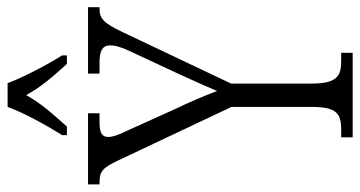

<svg xmlns="http://www.w3.org/2000/svg" viewBox="-252 -724 971 518"><g transform="rotate(-90 234.0 -465.5)"><path d="M128 -784V-771H151C183 -807 212 -838 236 -881C259 -838 288 -807 320 -771H343V-784C319 -822 285 -886 268 -931H204C188 -886 152 -822 128 -784ZM122 0H350V-31H328C287 -31 267 -42 267 -112V-328L406 -621C430 -672 443 -683 468 -683H473V-714H294V-683H323C356 -683 370 -675 370 -654C370 -641 366 -625 353 -598L291 -465C272 -423 257 -390 247 -366C233 -403 217 -440 197 -482L141 -606C131 -626 123 -646 123 -659C123 -673 129 -683 162 -683H187V-714H-5V-683H1C30 -683 40 -674 59 -634L204 -327V-110C204 -42 185 -31 142 -31H122Z"/></g></svg>

Font: Noto Serif Myanmar ExtraCondensed Light
Style: Regular
Weight: 300
Width: 2
Designer: Ben Mitchell and the Monotype Design Team
Foundry: Monotype Imaging Inc.
Version: Version 2.106